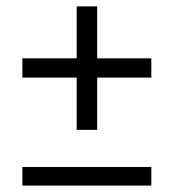

<svg xmlns="http://www.w3.org/2000/svg" viewBox="-20 -579 542 599"><path d="M219.2 -173.8V-336.9H49.8V-397H219.2V-559.1H283.2V-397H452.1V-336.9H283.2V-173.8ZM49.8 0V-58.1H452.1V0Z"/></svg>

Font: Lumene Sans Condensed
Style: Regular
Weight: 400
Width: 3
Designer: Deni Anggara
Version: Version 1.003;Glyphs 3.1.2 (3151)